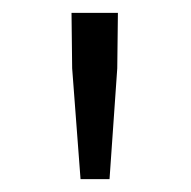

<svg xmlns="http://www.w3.org/2000/svg" viewBox="-20 -787 296 298"><path d="M91 -767H163L162 -681L150 -509H105L92 -681Z"/></svg>

Font: 寒蝉端黑体 Light
Style: Regular
Weight: 300
Designer: ChillDuanSans {Warren2060}; 
Source Han Sans {Ryoko NISHIZUKA 西塚涼子 (kana, bopomofo & ideographs); Paul D. Hunt (Latin, G
Foundry: ChillType&Adobe
Version: Version 1.300;Glyphs 3.3 (3306)